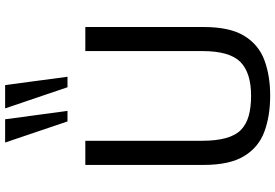

<svg xmlns="http://www.w3.org/2000/svg" viewBox="-181 -870 1063 741"><g transform="rotate(-90 350.5 -499.5)"><path d="M352.1 11.7Q273.9 11.7 213.4 -10.5Q152.8 -32.7 118.7 -88.6Q84.5 -144.5 84.5 -244.6V-701.7H177.7V-250.5Q177.7 -142.6 219.2 -101.6Q240.7 -80.6 273.4 -71.3Q306.2 -62 351.6 -62Q440.4 -62 482.2 -103.5Q523.9 -145 523.9 -250.5V-701.7H616.7V-244.1Q616.7 -143.6 582.3 -87.9Q547.9 -32.2 488 -10.3Q428.2 11.7 352.1 11.7ZM384.3 -770.5 302.7 -1011.2H392.6L424.8 -770.5ZM252.4 -770.5 170.9 -1011.2H260.7L293 -770.5Z"/></g></svg>

Font: Mako
Style: Regular
Weight: 400
Designer: vernon adams
Foundry: vernon adams
Version: Version 1.100; ttfautohint (v1.8.4.7-5d5b);gftools[0.9.33]